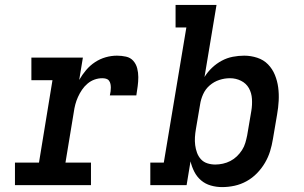

<svg xmlns="http://www.w3.org/2000/svg" viewBox="-20 -755 1240 783"><path d="M41 0V-92H139L194 -428H108V-520H318L303 -429Q315 -450 331 -469Q347 -488 367.5 -501.5Q388 -515 411 -521.5Q434 -528 457 -528Q476 -528 494 -524Q512 -520 523.5 -507Q535 -494 539.5 -476.5Q544 -459 544 -440.5Q544 -422 541.5 -403.5Q539 -385 536 -366H428Q430 -374 431 -382Q432 -390 432 -397.5Q432 -405 430.5 -412.5Q429 -420 424.5 -426Q420 -432 412.5 -434Q405 -436 397 -436Q381 -436 365.5 -430.5Q350 -425 337 -414Q324 -403 314.5 -389Q305 -375 298 -359.5Q291 -344 287 -328.5Q283 -313 281 -298L247 -92H351V0Z M886 8Q862 8 839.5 1.5Q817 -5 800 -19.5Q783 -34 772.5 -54.5Q762 -75 757 -97L741 0H593V-92H648L740 -643H696V-735H863L814 -441Q827 -462 845 -479Q863 -496 884.5 -507.5Q906 -519 929.5 -523.5Q953 -528 976 -528Q1003 -528 1029 -519.5Q1055 -511 1073 -492.5Q1091 -474 1101 -449.5Q1111 -425 1114.5 -398.5Q1118 -372 1116.5 -344Q1115 -316 1110 -288L1093 -188Q1089 -163 1081.5 -138.5Q1074 -114 1060.5 -91Q1047 -68 1028 -48.5Q1009 -29 985.5 -16Q962 -3 936.5 2.5Q911 8 886 8ZM858 -84Q873 -84 889 -87.5Q905 -91 919.5 -98.5Q934 -106 946 -117.5Q958 -129 967 -143Q976 -157 980.5 -172.5Q985 -188 988 -203L1005 -303Q1009 -327 1007.5 -351.5Q1006 -376 995 -395.5Q984 -415 963 -425.5Q942 -436 918 -436Q918 -436 918 -436Q918 -436 918 -436H917Q896 -436 874.5 -429Q853 -422 835.5 -407Q818 -392 808.5 -371Q799 -350 796 -329L779 -229Q776 -212 775 -195.5Q774 -179 776 -163Q778 -147 783.5 -132Q789 -117 799.5 -105.5Q810 -94 825.5 -89Q841 -84 858 -84Z"/></svg>

Font: Iosevka Etoile SmBdObl
Style: Regular
Weight: 600
Italic angle: -9°
Designer: Belleve Invis
Foundry: Belleve Invis
Version: Version 15.5.2; ttfautohint (v1.8.4)